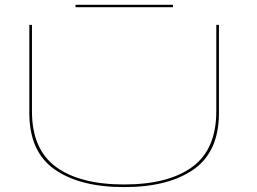

<svg xmlns="http://www.w3.org/2000/svg" viewBox="-20 -778 1075 802"><path d="M498.5 3.5Q313.5 3.5 208 -70.5Q102.5 -144.5 102.5 -306V-674H113.5V-313.5Q113.5 -154.5 213.5 -81Q313.5 -7.5 498.5 -7.5Q683.5 -7.5 783.5 -81Q883.5 -154.5 883.5 -313.5V-674H894.5V-306Q894.5 -144.5 789 -70.5Q683.5 3.5 498.5 3.5ZM295.5 -748V-758H702.5V-748Z"/></svg>

Font: Anybody UltraExpanded Thin
Style: Regular
Weight: 100
Width: 9
Designer: Tyler Finck
Foundry: Etcetera Type Company
Version: Version 1.010; ttfautohint (v1.8.3) -l 8 -r 50 -G 200 -x 14 